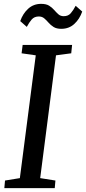

<svg xmlns="http://www.w3.org/2000/svg" viewBox="-20 -976 446 996"><path d="M2.5 0 6 -39.5 83 -52 165.5 -689 92 -699.5 97.5 -743H354L349.5 -699.5L270.5 -689L188.5 -52L267.5 -39.5L264 0ZM298 -826.5Q273 -826.5 257.8 -836.2Q242.5 -846 231.8 -858.5Q221 -871 209.5 -880.8Q198 -890.5 181.5 -890.5Q158 -890.5 144.5 -875Q131 -859.5 119 -836.5L85 -866.5Q98.5 -905.5 126.2 -930.8Q154 -956 193.5 -956Q219.5 -956 234.8 -946.5Q250 -937 261 -924.2Q272 -911.5 283 -901.8Q294 -892 310.5 -892Q334 -892 347.2 -907.5Q360.5 -923 372.5 -946L406.5 -916Q393 -877 365.5 -851.8Q338 -826.5 298 -826.5Z"/></svg>

Font: Merriweather 20pt
Style: Italic
Weight: 400
Italic angle: -7.8°
Version: Version 2.101